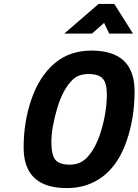

<svg xmlns="http://www.w3.org/2000/svg" viewBox="-20 -951 709 983"><path d="M423 -142Q470 -189 498.5 -284Q527 -379 527 -470Q527 -525 506 -548.5Q485 -572 433 -572Q381 -572 351 -542Q301 -493 272 -393.5Q243 -294 243 -224.5Q243 -155 264.5 -131.5Q286 -108 337.5 -108Q389 -108 423 -142ZM322 12Q101 12 101 -196Q101 -327 141 -443Q181 -559 258 -625.5Q335 -692 448 -692Q669 -692 669 -484Q669 -347 628 -228.5Q587 -110 508.5 -49Q430 12 322 12ZM309 -779 485 -931H565L661 -779H539L513 -834L451 -779Z"/></svg>

Font: Titillium Web
Style: Bold Italic
Weight: 700
Italic angle: -13°
Version: Version 1.001;PS 57.000;hotconv 1.0.70;makeotf.lib2.5.55311